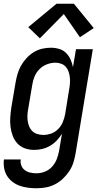

<svg xmlns="http://www.w3.org/2000/svg" viewBox="-27 -793 547 1026"><path d="M168 213Q145 213 122 210Q99 207 78 199.5Q57 192 39.5 178.5Q22 165 10.5 146.5Q-1 128 -5 105Q-9 82 -6 59H84Q81 76 87 91.5Q93 107 106 116.5Q119 126 135 129.5Q151 133 168 133Q191 133 213.5 124Q236 115 252 97Q268 79 276.5 57Q285 35 289 12L304 -78Q292 -59 276 -42Q260 -25 240 -13.5Q220 -2 198.5 3Q177 8 155 8Q129 8 105.5 -0.5Q82 -9 65.5 -27Q49 -45 40.5 -68.5Q32 -92 29 -117Q26 -142 28 -168.5Q30 -195 34 -221L56 -351Q60 -374 66.5 -397Q73 -420 85 -441.5Q97 -463 114.5 -482Q132 -501 153 -514Q174 -527 197.5 -532.5Q221 -538 245 -538Q268 -538 289.5 -531.5Q311 -525 326 -510Q341 -495 350 -475Q359 -455 363 -434L379 -530H469L377 26Q373 50 365.5 74.5Q358 99 343.5 121Q329 143 309.5 161.5Q290 180 266.5 192Q243 204 218 208.5Q193 213 168 213ZM205 -72Q226 -72 247 -79.5Q268 -87 284 -103.5Q300 -120 308.5 -140.5Q317 -161 321 -182L342 -312Q345 -328 346.5 -345Q348 -362 346.5 -377.5Q345 -393 340 -408.5Q335 -424 325 -435.5Q315 -447 300 -452.5Q285 -458 269 -458Q246 -458 223 -449Q200 -440 183 -422.5Q166 -405 157 -382.5Q148 -360 145 -337L123 -207Q120 -191 119.5 -175Q119 -159 121.5 -144Q124 -129 130 -115Q136 -101 147 -91Q158 -81 173.5 -76.5Q189 -72 205 -72ZM186 -588 124 -648 275 -773H368L474 -643L400 -594L314 -718Z"/></svg>

Font: Iosevka Curly Medium Oblique
Style: Regular
Weight: 500
Italic angle: -9°
Monospace: yes
Designer: Belleve Invis
Foundry: Belleve Invis
Version: Version 11.1.0; ttfautohint (v1.8.3)